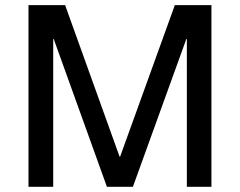

<svg xmlns="http://www.w3.org/2000/svg" viewBox="-20 -720 925 740"><path d="M700.2 0V-569.8H698.2L492.2 0H392.1L187 -569.8H185.1V0H89.8V-700.2H231L440.9 -116.2H442.9L653.8 -700.2H794.9V0Z"/></svg>

Font: Quantico
Style: Regular
Weight: 400
Designer: Matt Desmond
Foundry: MADtype
Version: Version 2.002